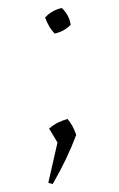

<svg xmlns="http://www.w3.org/2000/svg" viewBox="-20 -362 298 481"><path d="M101 96 124 -5 103 -40Q115 -50 125.5 -55Q136 -60 149 -64Q156 -56 161 -47Q166 -38 171 -24Q148 37 112 99ZM117 -278Q109 -286 103 -296.5Q97 -307 93 -318Q109 -336 135 -342Q154 -323 157 -300Q141 -283 117 -278Z"/></svg>

Font: Piazzolla Thin
Style: Regular
Weight: 100
Designer: Juan Pablo del Peral
Foundry: Huerta Tipografica
Version: Version 1.330